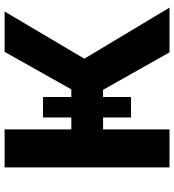

<svg xmlns="http://www.w3.org/2000/svg" viewBox="18 -758 740 815"><g transform="rotate(-90 387.5 -350.0)"><path d="M573.2 0 383.1 -337.1 513.8 -415.7 763.1 0ZM85 0V-700H246.1V0ZM198.7 -282V-416.7H477.3V-282ZM296.8 -163.4V-537H383.8V-163.4ZM529 -332.2 378.6 -350 575.5 -700H746.7Z"/></g></svg>

Font: Montserrat Alternates Thin
Style: Regular
Weight: 100
Designer: Julieta Ulanovsky
Foundry: Julieta Ulanovsky
Version: Version 9.000